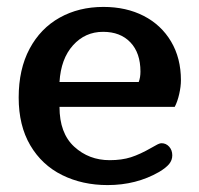

<svg xmlns="http://www.w3.org/2000/svg" viewBox="-20 -521 574 555"><path d="M34 -239Q34 -321 65.5 -380Q97 -439 152.5 -470Q208 -501 279 -501Q345 -501 395.5 -475Q446 -449 474.5 -401Q503 -353 503 -289Q503 -271 498 -249Q493 -227 485 -212H152Q152 -136 194.5 -97Q237 -58 297 -58Q332 -58 358.5 -66.5Q385 -75 418 -94Q422 -96 431.5 -101.5Q441 -107 447 -107Q460 -107 469 -97Q478 -87 478 -72Q478 -58 469 -47Q460 -36 440 -24Q374 14 291 14Q218 14 159.5 -15Q101 -44 67.5 -101Q34 -158 34 -239ZM381 -284Q386 -297 386 -314Q386 -368 357 -398.5Q328 -429 278 -429Q226 -429 191 -390Q156 -351 152 -284Z"/></svg>

Font: Maitree Semibold
Style: Regular
Weight: 600
Designer: CadsonDemak Team
Foundry: CadsonDemak
Version: Version 1.010